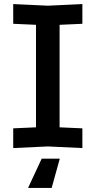

<svg xmlns="http://www.w3.org/2000/svg" viewBox="-20 -724 470 944"><path d="M45 4V-93L157 -98V-602L45 -607V-704L215 -696L385 -704V-607L273 -602V-98L385 -93V4L215 -4ZM274 56 234 200H118L185 56Z"/></svg>

Font: Tektur Medium
Style: Regular
Weight: 500
Designer: Adam Jagosz
Foundry: Adam Jagosz
Version: Version 1.005;gftools[0.9.30]